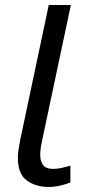

<svg xmlns="http://www.w3.org/2000/svg" viewBox="-20 -734 351 764"><path d="M174 10Q122 10 86.5 -16Q51 -42 51 -107Q51 -122 54 -140.5Q57 -159 61 -180L174 -714H262L148 -177Q145 -164 142.5 -148Q140 -132 140 -118Q140 -94 151 -78Q162 -62 191 -62Q208 -62 224 -65.5Q240 -69 260 -75V-8Q247 -2 222 4Q197 10 174 10Z"/></svg>

Font: Noto Sans IKEA
Style: Italic
Weight: 400
Italic angle: -12°
Designer: Monotype Design Team
Foundry: Monotype Imaging Inc.
Version: Version 2.001